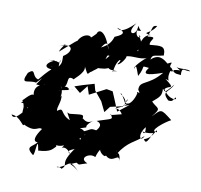

<svg xmlns="http://www.w3.org/2000/svg" viewBox="-103 -1015 1264 1209"><g transform="rotate(10 528.5 -410.0)"><path d="M323 -413C336 -420 306 -443 283 -420C332 -437 285 -514 348 -484C329 -479 414 -533 401 -576C435 -509 421 -541 449 -553C470 -574 507 -580 527 -666C548 -687 524 -652 547 -675C472 -583 437 -573 527 -585C577 -603 519 -581 606 -583C554 -573 586 -579 580 -570C589 -670 638 -673 600 -627C613 -620 651 -673 648 -686C693 -697 757 -674 788 -708C739 -671 700 -624 708 -617C717 -641 717 -643 741 -576C783 -652 739 -642 799 -638C763 -589 791 -588 893 -623C813 -526 755 -553 757 -491C787 -450 741 -492 755 -468C747 -427 721 -393 708 -394C664 -382 729 -455 692 -397C685 -393 699 -384 659 -447C620 -456 731 -421 674 -364C696 -408 737 -392 631 -348C681 -366 703 -259 683 -323C623 -224 653 -271 721 -328C656 -319 603 -294 612 -311C636 -275 630 -285 533 -252C598 -233 518 -175 542 -193C492 -202 518 -191 439 -164C458 -146 456 -109 449 -77C462 -77 465 -69 476 -89C453 -149 420 -90 478 -158C432 -74 518 -176 437 -188C518 -213 435 -185 510 -249C467 -214 443 -264 443 -249C450 -283 435 -274 361 -267C345 -263 327 -300 366 -227C296 -257 322 -305 276 -271C270 -296 295 -331 288 -372C260 -324 311 -382 267 -437C311 -383 230 -444 270 -400C237 -400 214 -460 177 -383L370 -422ZM118 -413C175 -402 161 -425 171 -419C171 -419 101 -413 114 -344C94 -356 48 -288 49 -302C81 -246 52 -245 70 -203C114 -294 74 -303 44 -286C65 -270 108 -309 64 -283C70 -257 97 -257 97 -265C35 -181 12 -174 -2 -199C57 -199 80 -127 87 -150C170 -110 174 -156 203 -142C131 -41 199 -54 192 -58C171 -22 111 -20 175 29C189 33 185 -114 203 -4C287 -9 291 -32 311 -49C301 -66 318 -47 358 -65C326 -8 351 -92 405 -18C361 -42 446 -51 434 -63C341 62 412 44 368 83C329 57 316 102 387 57C412 42 418 20 478 87C422 27 390 59 453 29C482 41 454 42 522 21C457 -3 528 -49 564 -26C581 -85 597 -81 589 -89C572 -72 623 -28 628 -48C677 1 707 -85 720 -28C717 -48 709 -77 703 -73C677 -90 699 -113 692 -42C689 -88 739 0 692 -67C751 -161 796 -160 847 -211C827 -163 798 -211 845 -267C855 -180 808 -263 820 -278C786 -249 833 -220 898 -239C865 -163 860 -170 846 -190C916 -214 910 -285 920 -248C857 -242 962 -323 995 -338C915 -401 923 -394 868 -339C927 -407 895 -392 856 -433C902 -472 911 -480 909 -524C926 -512 915 -488 975 -562C951 -507 899 -510 955 -457C984 -454 980 -461 997 -484C1018 -466 957 -459 919 -523C939 -554 995 -527 914 -588C964 -574 908 -572 940 -655C916 -621 994 -661 937 -645C999 -671 1019 -638 964 -677C979 -661 1045 -677 1059 -662C1022 -657 1001 -686 1005 -628C980 -634 967 -622 939 -662C908 -671 964 -715 910 -685C884 -706 848 -738 799 -691C807 -728 818 -716 878 -731C880 -795 848 -788 779 -782C768 -811 832 -841 757 -831C782 -899 773 -904 805 -907C775 -850 706 -853 775 -843C723 -837 711 -770 714 -729C691 -736 761 -749 700 -830C741 -816 662 -791 690 -888C698 -856 733 -858 682 -857C673 -822 617 -825 673 -901C598 -827 573 -837 559 -852C639 -830 580 -805 552 -793C544 -764 526 -734 479 -712C486 -717 516 -782 528 -705C496 -813 449 -832 437 -792C367 -717 354 -745 361 -703C436 -760 408 -734 406 -756C416 -780 344 -788 318 -708C346 -754 305 -710 223 -640C247 -707 304 -710 214 -673C306 -714 317 -656 254 -618C254 -584 258 -574 238 -548C237 -631 259 -556 221 -578C150 -580 144 -575 209 -582C132 -545 159 -518 215 -523C176 -556 197 -545 204 -530C127 -459 130 -439 120 -447C82 -461 101 -516 54 -475C12 -386 70 -435 115 -423L149 -458ZM408 -459 480 -480 491 -439 540 -379 571 -315 601 -354 660 -367 719 -386 650 -332C634 -373 617 -413 600 -453L560 -460L456 -406L439 -458L399 -407L357 -442Z"/></g></svg>

Font: Hussar Lance
Style: ExBdObl
Weight: 700
Foundry: Cannot Into Space Fonts, PlusOne Fonts
Version: Version 2.270